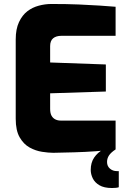

<svg xmlns="http://www.w3.org/2000/svg" viewBox="-20 -762 641 965"><path d="M248 6Q224 6 191.5 1Q159 -4 129 -20.5Q99 -37 79 -71.5Q59 -106 59 -165V-564Q59 -616 75.5 -651Q92 -686 117.5 -705.5Q143 -725 175 -733.5Q207 -742 237 -742Q317 -742 376 -739.5Q435 -737 480 -734Q525 -731 561 -728V-582H289Q262 -582 247 -569.5Q232 -557 232 -530V-448L512 -438V-302L232 -293V-215Q232 -193 239 -180.5Q246 -168 258 -162Q270 -156 284 -156H561V-11Q517 -6 463 -2Q409 2 353.5 3.5Q298 5 248 6ZM543 183Q503 183 479.5 169Q456 155 446 134Q436 113 436 92Q436 55 453.5 29.5Q471 4 499 -11H561Q538 4 528 19Q518 34 518 52Q518 73 532.5 85.5Q547 98 567 98H577V179Q572 181 563 182Q554 183 543 183Z"/></svg>

Font: Exo Thin ExtraBold
Style: Regular
Weight: 800
Version: Version 2.000